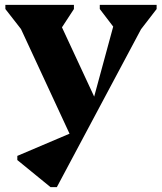

<svg xmlns="http://www.w3.org/2000/svg" viewBox="-20 -516 664 787"><path d="M622 -479 558 -396 213 251H187L51 140V123L265 32L66 -397L2 -479V-496H283V-479L234 -404L366 -120L444 -407L389 -479V-496H622Z"/></svg>

Font: Platypi
Style: Bold
Weight: 700
Designer: David Sargent
Foundry: Bolt Cutter Type
Version: Version 1.200; ttfautohint (v1.8.4.7-5d5b)